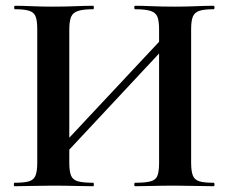

<svg xmlns="http://www.w3.org/2000/svg" viewBox="-20 -645 792 665"><path d="M167 -70 146 -89 586 -559 606 -540ZM30 0Q28 0 28 -6Q28 -12 30 -12Q64 -12 80.5 -17Q97 -22 103 -37Q109 -52 109 -81V-544Q109 -573 103.5 -587.5Q98 -602 81.5 -607.5Q65 -613 32 -613Q29 -613 29 -619Q29 -625 32 -625Q58 -625 91 -623.5Q124 -622 160 -622Q206 -622 240.5 -623.5Q275 -625 303 -625Q305 -625 305 -619Q305 -613 303 -613Q268 -613 250 -607Q232 -601 226 -586Q220 -571 220 -542V-81Q220 -52 226 -37Q232 -22 250 -17Q268 -12 303 -12Q305 -12 305 -6Q305 0 303 0Q274 0 240 -1Q206 -2 160 -2Q124 -2 90 -1Q56 0 30 0ZM448 0Q445 0 445 -6Q445 -12 448 -12Q484 -12 502 -17Q520 -22 525.5 -37Q531 -52 531 -81V-542Q531 -571 525.5 -586Q520 -601 502 -607Q484 -613 448 -613Q445 -613 445 -619Q445 -625 448 -625Q474 -625 507.5 -623.5Q541 -622 587 -622Q623 -622 658.5 -623.5Q694 -625 720 -625Q723 -625 723 -619Q723 -613 720 -613Q687 -613 670.5 -607.5Q654 -602 648 -587.5Q642 -573 642 -544V-81Q642 -52 648 -37Q654 -22 670.5 -17Q687 -12 720 -12Q723 -12 723 -6Q723 0 720 0Q694 0 658.5 -1Q623 -2 587 -2Q541 -2 507.5 -1Q474 0 448 0Z"/></svg>

Font: Cormorant Light
Style: Regular
Weight: 300
Designer: Christian Thalmann (Catharsis Fonts)
Foundry: Catharsis Fonts
Version: Version 4.000